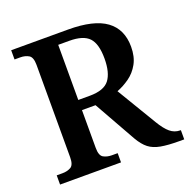

<svg xmlns="http://www.w3.org/2000/svg" viewBox="-127 -836 946 959"><g transform="rotate(-20 346.0 -357.0)"><path d="M32 0V-49H63Q88 -49 107 -59.5Q126 -70 126 -111V-602Q126 -643 107 -654Q88 -665 63 -665H32V-714H334Q471 -714 536 -666.5Q601 -619 601 -526Q601 -473 580.5 -436Q560 -399 527.5 -376Q495 -353 461 -340L587 -130Q612 -88 635.5 -68.5Q659 -49 689 -49H692V0H667Q606 0 568 -7Q530 -14 505.5 -33Q481 -52 459 -90L334 -312H262V-111Q262 -70 281 -59.5Q300 -49 325 -49H356V0ZM323 -366Q399 -366 427.5 -403.5Q456 -441 456 -516Q456 -594 425.5 -626.5Q395 -659 321 -659H262V-366Z"/></g></svg>

Font: Noto Serif Thai SemiBold
Style: Regular
Weight: 600
Designer: Monotype Design Team
Foundry: Monotype Imaging Inc.
Version: Version 2.001; ttfautohint (v1.8.4.7-5d5b)